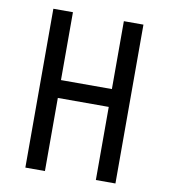

<svg xmlns="http://www.w3.org/2000/svg" viewBox="-82 -800 764 869"><g transform="rotate(10 300.0 -365.0)"><path d="M93 0V-730H183V-418H417V-730H507V0H417V-336H183V0Z"/></g></svg>

Font: Tiny
Style: Regular
Weight: 400
Designer: Philipp Nurullin, Konstantin Bulenkov
Foundry: JetBrains
Version: Version 2.251; ttfautohint (v1.8.4.7-5d5b)